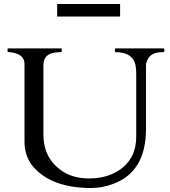

<svg xmlns="http://www.w3.org/2000/svg" viewBox="-20 -931 856 964"><path d="M280 -669Q198 -669 198 -604V-254Q198 -157 262 -96Q326 -35 426 -35Q530 -35 597 -90.5Q664 -146 664 -246V-556Q664 -603 655 -621Q634 -669 561 -669Q557 -669 557 -673V-685Q557 -688 561 -688H801Q805 -688 805 -685V-673Q805 -669 794 -669Q730 -669 716 -619Q713 -611 713 -604V-284Q713 -69 549 -8Q494 13 439 13Q244 13 151 -89Q103 -142 103 -220V-610Q103 -652 53 -665Q38 -669 28 -669Q18 -669 18 -673V-685Q18 -688 21 -688H286Q290 -688 290 -685V-673Q290 -669 280 -669ZM267 -911H583V-848H267Z"/></svg>

Font: Cardo
Style: Regular
Weight: 400
Designer: David J. Perry
Foundry: David J. Perry
Version: Version 1.0451